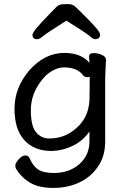

<svg xmlns="http://www.w3.org/2000/svg" viewBox="-20 -745 620 940"><path d="M163 -553Q139 -553 139 -574Q139 -583 158 -606.5Q177 -630 222 -676Q242 -697 254 -709Q266 -721 277.5 -723Q289 -725 312.5 -725Q336 -725 349 -712Q362 -699 382 -680Q430 -633 450 -609Q470 -585 470 -576Q470 -563 463 -558Q456 -553 446 -553Q436 -553 418 -569Q400 -585 305 -644Q207 -582 190 -567.5Q173 -553 163 -553ZM499 -451Q495 -377 495 -355V-53Q495 20 460 70Q425 122 368 148.5Q311 175 241.5 175Q172 175 130 151Q86 126 59 82Q55 76 55 64.5Q55 53 72 34.5Q89 16 104 16Q119 16 125 30Q142 69 168 85.5Q194 102 244 102Q294 102 333 82.5Q372 63 395 28Q418 -7 418 -55V-101Q384 -54 338 -32Q284 -6 230 -6Q148 -6 99.5 -58.5Q51 -111 51 -213Q51 -315 123 -400Q199 -486 295 -486Q377 -486 418 -437L416 -469Q416 -485 440 -485Q458 -485 477 -477Q499 -468 499 -453V-452ZM419 -370Q414 -367 408 -367Q395 -367 388 -375Q359 -415 294 -415Q264 -415 233.5 -397Q203 -379 181 -348Q131 -283 131 -206Q131 -129 156 -98Q181 -67 222 -67Q310 -67 372 -136Q415 -184 418 -257Q419 -284 419 -318Z"/></svg>

Font: Moon Stars Kai
Style: Bold
Weight: 700
Designer: GuiWonder
Version: Version 1.101